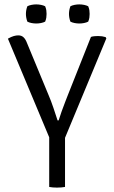

<svg xmlns="http://www.w3.org/2000/svg" viewBox="-20 -851 518 874"><path d="M204 -269H276V0Q268.5 1.5 259 2.2Q249.5 3 239 3Q229.5 3 220.2 2.2Q211 1.5 204 0ZM394 -683Q401.5 -685.5 410 -686.2Q418.5 -687 426 -687Q436 -687 444.5 -685.8Q453 -684.5 461 -682L464 -676L267 -202H214L16 -675Q32 -684 43 -687Q54 -690 63 -690Q78 -690 87.2 -681.2Q96.5 -672.5 103 -655L202 -416Q212 -393 223.2 -360Q234.5 -327 242 -303H247Q252 -319.5 260.2 -342.8Q268.5 -366 276.5 -386.5Q284.5 -407 288 -416ZM341 -744Q330.5 -744 319.2 -746.2Q308 -748.5 300.5 -752.5Q297 -762 295.5 -770.8Q294 -779.5 294 -787.5Q294 -796 295.5 -804.5Q297 -813 300.5 -822.5Q308 -826.5 319.2 -828.8Q330.5 -831 341 -831Q351.5 -831 362.8 -828.8Q374 -826.5 381.5 -822.5Q385.5 -813 386.8 -804.5Q388 -796 388 -787.5Q388 -779.5 386.8 -770.8Q385.5 -762 381.5 -752.5Q374 -748.5 362.8 -746.2Q351.5 -744 341 -744ZM145 -744Q134.5 -744 123.2 -746.2Q112 -748.5 104.5 -752.5Q101 -762 99.5 -770.8Q98 -779.5 98 -787.5Q98 -796 99.5 -804.5Q101 -813 104.5 -822.5Q112 -826.5 123.2 -828.8Q134.5 -831 145 -831Q155.5 -831 166.8 -828.8Q178 -826.5 185.5 -822.5Q189.5 -813 190.8 -804.5Q192 -796 192 -787.5Q192 -779.5 190.8 -770.8Q189.5 -762 185.5 -752.5Q178 -748.5 166.8 -746.2Q155.5 -744 145 -744Z"/></svg>

Font: Signika Negative Light Light
Style: Regular
Weight: 300
Version: Version 2.001